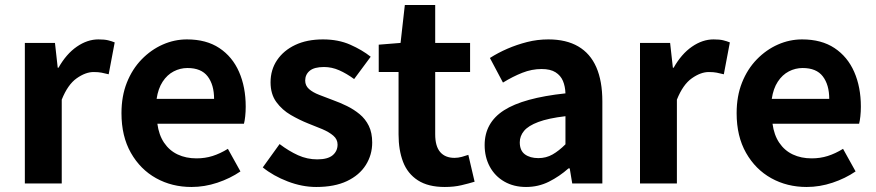

<svg xmlns="http://www.w3.org/2000/svg" viewBox="-20 -731 3492 765"><path d="M79 0V-560H199L210 -461H213Q244 -516 286 -545Q328 -574 372 -574Q396 -574 410.5 -570.5Q425 -567 437 -562L413 -435Q397 -439 384.5 -441.5Q372 -444 353 -444Q321 -444 285.5 -419Q250 -394 226 -334V0Z M743 14Q665 14 602 -21Q539 -56 501.5 -122Q464 -188 464 -280Q464 -348 485.5 -402Q507 -456 544.5 -494.5Q582 -533 628.5 -553.5Q675 -574 725 -574Q802 -574 854 -539.5Q906 -505 932.5 -444.5Q959 -384 959 -306Q959 -286 957 -267.5Q955 -249 952 -238H607Q613 -193 634 -162Q655 -131 688 -115.5Q721 -100 763 -100Q797 -100 827 -109.5Q857 -119 888 -138L938 -48Q897 -20 846 -3Q795 14 743 14ZM604 -337H833Q833 -393 807.5 -426.5Q782 -460 727 -460Q698 -460 672 -446.5Q646 -433 628 -405.5Q610 -378 604 -337Z M1240 14Q1184 14 1126.5 -8Q1069 -30 1027 -64L1094 -157Q1131 -129 1167.5 -112.5Q1204 -96 1244 -96Q1286 -96 1305.5 -112.5Q1325 -129 1325 -155Q1325 -176 1308 -190.5Q1291 -205 1264 -216.5Q1237 -228 1208 -239Q1173 -253 1138.5 -273Q1104 -293 1081 -324.5Q1058 -356 1058 -403Q1058 -453 1084 -491.5Q1110 -530 1156.5 -552Q1203 -574 1267 -574Q1328 -574 1375.5 -553Q1423 -532 1457 -505L1391 -416Q1361 -438 1331.5 -451Q1302 -464 1271 -464Q1232 -464 1214 -449Q1196 -434 1196 -410Q1196 -390 1211 -376.5Q1226 -363 1252 -353Q1278 -343 1307 -332Q1335 -322 1362.5 -308.5Q1390 -295 1413 -276Q1436 -257 1449.5 -229.5Q1463 -202 1463 -163Q1463 -114 1437.5 -73.5Q1412 -33 1362.5 -9.5Q1313 14 1240 14Z M1752 14Q1686 14 1645 -12.5Q1604 -39 1586 -86Q1568 -133 1568 -195V-444H1489V-553L1576 -560L1593 -711H1714V-560H1853V-444H1714V-196Q1714 -148 1734 -125Q1754 -102 1791 -102Q1805 -102 1820 -106Q1835 -110 1846 -114L1871 -7Q1848 0 1818.5 7Q1789 14 1752 14Z M2076 14Q2027 14 1989.5 -7.5Q1952 -29 1931.5 -67Q1911 -105 1911 -153Q1911 -242 1988 -291.5Q2065 -341 2233 -359Q2232 -387 2223 -408.5Q2214 -430 2193.5 -443Q2173 -456 2138 -456Q2099 -456 2061 -441Q2023 -426 1984 -402L1932 -500Q1965 -521 2002 -537Q2039 -553 2080 -563.5Q2121 -574 2165 -574Q2236 -574 2284 -546Q2332 -518 2356 -463Q2380 -408 2380 -327V0H2260L2250 -60H2245Q2209 -28 2167 -7Q2125 14 2076 14ZM2125 -101Q2156 -101 2181.5 -115.5Q2207 -130 2233 -156V-268Q2165 -260 2125 -245Q2085 -230 2068 -209.5Q2051 -189 2051 -164Q2051 -131 2071.5 -116Q2092 -101 2125 -101Z M2530 0V-560H2650L2661 -461H2664Q2695 -516 2737 -545Q2779 -574 2823 -574Q2847 -574 2861.5 -570.5Q2876 -567 2888 -562L2864 -435Q2848 -439 2835.5 -441.5Q2823 -444 2804 -444Q2772 -444 2736.5 -419Q2701 -394 2677 -334V0Z M3194 14Q3116 14 3053 -21Q2990 -56 2952.5 -122Q2915 -188 2915 -280Q2915 -348 2936.5 -402Q2958 -456 2995.5 -494.5Q3033 -533 3079.5 -553.5Q3126 -574 3176 -574Q3253 -574 3305 -539.5Q3357 -505 3383.5 -444.5Q3410 -384 3410 -306Q3410 -286 3408 -267.5Q3406 -249 3403 -238H3058Q3064 -193 3085 -162Q3106 -131 3139 -115.5Q3172 -100 3214 -100Q3248 -100 3278 -109.5Q3308 -119 3339 -138L3389 -48Q3348 -20 3297 -3Q3246 14 3194 14ZM3055 -337H3284Q3284 -393 3258.5 -426.5Q3233 -460 3178 -460Q3149 -460 3123 -446.5Q3097 -433 3079 -405.5Q3061 -378 3055 -337Z"/></svg>

Font: Noto Sans TC Thin
Style: Bold
Weight: 700
Version: Version 2.004-H2;hotconv 1.0.118;makeotfexe 2.5.65603